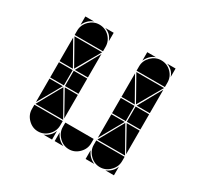

<svg xmlns="http://www.w3.org/2000/svg" viewBox="-112 -628 792 763"><g transform="rotate(30 284.0 -247.0)"><path d="M142 -492Q169 -492 188 -473Q207 -454 207 -427V-407H77V-427Q77 -453 96.5 -472.5Q116 -492 142 -492ZM426 -492Q453 -492 472 -473Q491 -454 491 -427V-407H361V-427Q361 -453 380.5 -472.5Q400 -492 426 -492ZM426 -2Q400 -2 380.5 -21.5Q361 -41 361 -67V-87H491V-67Q491 -41 471.5 -21.5Q452 -2 426 -2ZM142 -2Q116 -2 96.5 -21.5Q77 -41 77 -67V-87H207V-67Q207 -41 187.5 -21.5Q168 -2 142 -2ZM284 -2Q258 -2 238.5 -21.5Q219 -41 219 -67V-87H349V-67Q349 -41 329.5 -21.5Q310 -2 284 -2ZM363 -92 426 -205 490 -92ZM79 -92 142 -205 206 -92ZM206 -402 142 -290 79 -402ZM490 -402 426 -290 363 -402ZM424 -212H361V-282H424ZM140 -212H77V-282H140ZM491 -212H429V-282H491ZM207 -212H145V-282H207ZM77 -287V-395L138 -287ZM361 -287V-395L422 -287ZM361 -207H422L361 -99ZM77 -207H138L77 -99ZM207 -287H147L207 -395ZM491 -207V-99L431 -207ZM207 -207V-99L147 -207ZM491 -287H431L491 -395ZM219 -42Q231 -14 259 -2H219ZM361 -42Q373 -14 401 -2H361ZM361 -492H401Q387 -487 377 -477Q367 -467 361 -453ZM77 -492H117Q103 -487 93 -477Q83 -467 77 -453ZM168 -2Q182 -8 192 -18Q202 -28 207 -42V-2ZM452 -2Q466 -8 476 -18Q486 -28 491 -42V-2ZM491 -492V-453Q481 -482 452 -492ZM207 -492V-453Q197 -482 168 -492Z"/></g></svg>

Font: CAT DyFa
Style: Regular
Weight: 400
Designer: Peter Wiegel
Foundry: Peter Wiegel
Version: Version 1.001; ttfautohint (v1.3)